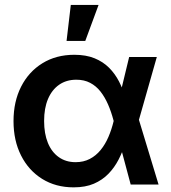

<svg xmlns="http://www.w3.org/2000/svg" viewBox="-20 -766 708 797"><path d="M285.6 11.7Q211.4 11.7 155 -23.4Q98.6 -58.6 67.4 -120.6Q36.1 -182.6 36.1 -263.2Q36.1 -344.2 67.6 -406.2Q99.1 -468.3 156 -503.4Q212.9 -538.6 288.6 -538.6Q336.9 -538.6 372.3 -524.2Q407.7 -509.8 432.6 -484.9Q457.5 -460 474.1 -427.7Q490.7 -395.5 501 -359.4H534.7L555.7 -272L638.2 0H522.5L451.2 -266.1Q441.9 -301.8 428.5 -332.5Q415 -363.3 397 -386.2Q378.9 -409.2 354.2 -422.1Q329.6 -435.1 296.9 -435.1Q255.4 -435.1 225.3 -414.1Q195.3 -393.1 179.2 -355Q163.1 -316.9 163.1 -263.7Q163.1 -211.4 178.7 -173.1Q194.3 -134.8 223.9 -113.8Q253.4 -92.8 293.9 -92.8Q326.7 -92.8 352.5 -106.2Q378.4 -119.6 397.7 -143.3Q417 -167 430.2 -197.8Q443.4 -228.5 451.7 -263.2L516.1 -529.3H630.9L555.2 -263.2L534.2 -172.9H500.5Q489.3 -136.7 472.2 -103.5Q455.1 -70.3 429.9 -44.4Q404.8 -18.6 369.6 -3.4Q334.5 11.7 285.6 11.7ZM256.3 -596.2 273.9 -745.6H389.2L334 -596.2Z"/></svg>

Font: Inter 24pt SemiBold
Style: Regular
Weight: 600
Designer: Rasmus Andersson
Foundry: rsms
Version: Version 4.001;git-66647c0bb